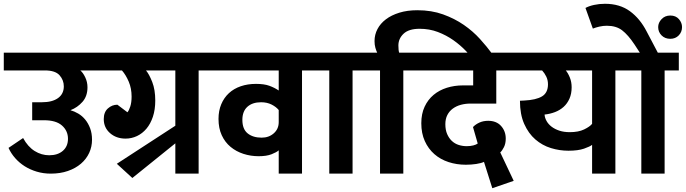

<svg xmlns="http://www.w3.org/2000/svg" viewBox="-30 -917 3622 1014"><path d="M342 -335Q363 -329 383.5 -317Q404 -305 420 -285.5Q436 -266 446 -239.5Q456 -213 456 -179Q456 -142 441 -109.5Q426 -77 397.5 -52.5Q369 -28 328.5 -14Q288 0 238 0Q199 0 164 -10.5Q129 -21 100.5 -39Q72 -57 50 -82Q28 -107 15 -136L92 -188Q117 -142 153 -119.5Q189 -97 230 -97Q275 -97 302 -120.5Q329 -144 329 -184Q329 -226 297.5 -254Q266 -282 202 -282H140V-377H191Q246 -377 276.5 -399Q307 -421 307 -461Q307 -494 284.5 -519.5Q262 -545 207 -545H-10V-639H511V-545H394Q408 -534 420 -509Q432 -484 432 -456Q432 -409 405.5 -379Q379 -349 342 -335Z M643 -324Q651 -333 658 -354.5Q665 -376 665 -407Q665 -450 650 -485.5Q635 -521 614 -545H491V-639H1102V-545H1019V0H896V-160L669 23L587 -52L896 -253V-545H741Q758 -525 774 -484Q790 -443 790 -386Q790 -338 777.5 -300.5Q765 -263 743.5 -237.5Q722 -212 693.5 -198.5Q665 -185 633 -185Q584 -185 551 -214Q518 -243 518 -288Q518 -325 540 -344.5Q562 -364 590 -364Z M1322 -474Q1365 -474 1392.5 -464Q1420 -454 1442 -439V-545H1082V-639H1647V-545H1565V0H1442V-123Q1431 -113 1404.5 -102.5Q1378 -92 1336 -92Q1294 -92 1255.5 -104.5Q1217 -117 1187.5 -141.5Q1158 -166 1141 -203Q1124 -240 1124 -289Q1124 -332 1138.5 -366.5Q1153 -401 1179 -425Q1205 -449 1241.5 -461.5Q1278 -474 1322 -474ZM1442 -336Q1428 -353 1404 -365Q1380 -377 1349 -377Q1303 -377 1276.5 -353Q1250 -329 1250 -284Q1250 -235 1278 -212.5Q1306 -190 1352 -190Q1390 -190 1416 -213Q1442 -236 1442 -272Z M1709 -545H1627V-639H1915V-545H1832V0H1709Z M1977 -545H1895V-639H1962Q1957 -649 1952.5 -664.5Q1948 -680 1948 -700Q1948 -734 1963.5 -763.5Q1979 -793 2008 -815Q2037 -837 2079 -850Q2121 -863 2174 -863Q2249 -863 2310 -841Q2371 -819 2419.5 -785.5Q2468 -752 2505 -711Q2542 -670 2570 -632L2577 -622L2494 -575L2485 -587Q2461 -616 2431 -647.5Q2401 -679 2364 -705Q2327 -731 2282.5 -748Q2238 -765 2186 -765Q2129 -765 2101.5 -739Q2074 -713 2074 -677Q2074 -651 2078 -639H2183V-545H2100V0H1977Z M2641 -185Q2641 -159 2631.5 -140Q2622 -121 2612 -112L2683 38L2570 77L2526 -62Q2511 -55 2485 -51Q2459 -47 2430 -47Q2382 -47 2339 -61Q2296 -75 2264 -103Q2232 -131 2213.5 -172Q2195 -213 2195 -266Q2195 -316 2212.5 -353.5Q2230 -391 2260 -416Q2290 -441 2330 -453.5Q2370 -466 2415 -466H2469V-545H2153V-639H2714V-545H2591V-370H2455Q2428 -370 2404 -363.5Q2380 -357 2361.5 -343.5Q2343 -330 2332.5 -309.5Q2322 -289 2322 -261Q2322 -231 2331.5 -209Q2341 -187 2356.5 -172.5Q2372 -158 2392.5 -151.5Q2413 -145 2435 -145Q2454 -145 2469.5 -149Q2485 -153 2493 -159L2468 -246Q2481 -260 2501.5 -269.5Q2522 -279 2548 -279Q2592 -279 2616.5 -251.5Q2641 -224 2641 -185Z M3220 -545V0H3097V-152Q3086 -143 3054.5 -132Q3023 -121 2972 -121Q2925 -121 2879.5 -135Q2834 -149 2797.5 -180.5Q2761 -212 2738.5 -262.5Q2716 -313 2716 -385L2738 -386Q2801 -389 2832.5 -408Q2864 -427 2864 -472Q2864 -494 2855 -512.5Q2846 -531 2833 -545H2681V-639H3302V-545ZM3097 -263V-545H2958Q2970 -531 2979.5 -507.5Q2989 -484 2989 -456Q2989 -422 2977.5 -396Q2966 -370 2946.5 -352.5Q2927 -335 2901 -325Q2875 -315 2846 -312Q2847 -295 2856.5 -278Q2866 -261 2883 -248Q2900 -235 2924 -227Q2948 -219 2979 -219Q3025 -219 3055 -233.5Q3085 -248 3097 -263Z M3357 -545H3282V-639H3349L3321 -682Q3287 -733 3255.5 -757Q3224 -781 3175 -781Q3155 -781 3135.5 -776.5Q3116 -772 3101 -766L3062 -875Q3080 -885 3107.5 -891Q3135 -897 3165 -897Q3243 -897 3296.5 -858Q3350 -819 3385 -751L3444 -639H3555V-545H3480V0H3357ZM3446 -774Q3446 -797 3464 -816Q3482 -835 3510 -835Q3539 -835 3555.5 -816Q3572 -797 3572 -774Q3572 -748 3554.5 -730Q3537 -712 3510 -712Q3482 -712 3464 -730Q3446 -748 3446 -774Z"/></svg>

Font: Ek Mukta
Style: Bold
Weight: 700
Designer: Girish Dalvi and Yashodeep Gholap
Foundry: Ek Type
Version: Version 2.538;PS 1.002;hotconv 16.6.51;makeotf.lib2.5.65220;